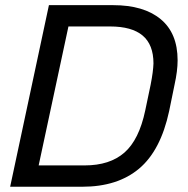

<svg xmlns="http://www.w3.org/2000/svg" viewBox="-20 -710 716 730"><path d="M166 -690.4H410.2Q526.4 -690.4 590.8 -637.2Q655.3 -584 655.3 -480.5Q655.3 -440.4 643.6 -387.7L623 -287.1Q590.8 -137.7 508.8 -68.8Q426.8 0 293 0H18.6ZM301.8 -81.1Q397.5 -81.1 453.1 -129.9Q508.8 -178.7 532.2 -290L552.7 -387.7Q562.5 -437.5 563.5 -468.8Q563.5 -540 522.5 -574.7Q481.4 -609.4 398.4 -609.4H240.2L127 -81.1Z"/></svg>

Font: Dinish Expanded
Style: Italic
Weight: 400
Width: 7
Italic angle: -12°
Designer: Charles Nix
Foundry: Playbeing
Version: Version 2.005; ttfautohint (v1.8.3)